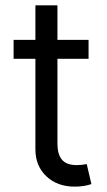

<svg xmlns="http://www.w3.org/2000/svg" viewBox="-20 -696 403 723"><path d="M313.5 -545.9V-474.6H31.2V-545.9ZM113.3 -675.8H196.3V-156.2Q196.3 -113.8 213.9 -94Q231.4 -74.2 269.5 -74.2Q277.8 -74.2 286.9 -75.2Q295.9 -76.2 306.6 -78.1L324.2 -2.9Q312.5 1.5 295.7 4.2Q278.8 6.8 261.7 6.8Q195.8 6.8 154.5 -32.2Q113.3 -71.3 113.3 -133.8Z"/></svg>

Font: Inter V
Style: Weight 400 Optical size 14.0
Weight: 400
Designer: Rasmus Andersson
Foundry: rsms
Version: Version 4.000;git-4fc901f